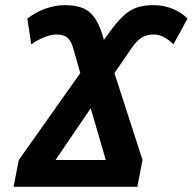

<svg xmlns="http://www.w3.org/2000/svg" viewBox="-20 -718 741 738"><path d="M570.3 -698.2Q608.9 -698.2 643.6 -684.1Q678.2 -669.9 700.7 -646.5L646.5 -547.4Q631.3 -563.5 611.1 -574.5Q590.8 -585.4 571.8 -585.4Q544.9 -585.4 525.6 -574Q506.3 -562.5 485.8 -533.2L419.9 -437L527.8 -103L507.8 0H32.2L52.2 -103L288.6 -437L261.2 -533.2Q252.9 -563 237.8 -574.2Q222.7 -585.4 195.8 -585.4Q175.3 -585.4 147.5 -573.7Q119.6 -562 100.1 -547.4L85 -646.5Q118.7 -672.4 156.2 -685.3Q193.8 -698.2 228.5 -698.2Q291 -698.2 322.3 -672.9Q353.5 -647.5 371.6 -590.3L379.4 -564.5L397.9 -590.3Q427.7 -631.8 452.4 -655.3Q477.1 -678.7 504.6 -688.5Q532.2 -698.2 570.3 -698.2ZM193.4 -103H386.7L328.6 -301.8Z"/></svg>

Font: Arimo
Style: Bold Italic
Weight: 700
Italic angle: -12°
Designer: Steve Matteson
Foundry: Monotype Imaging Inc.
Version: Version 1.33